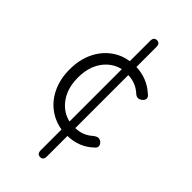

<svg xmlns="http://www.w3.org/2000/svg" viewBox="-260 -846 986 986"><g transform="rotate(45 233.0 -352.5)"><path d="M252 72Q229 72 229 45V-106Q174 -115 131 -148Q88 -181 64 -234Q40 -287 40 -354Q40 -421 64 -474Q88 -527 131 -560.5Q174 -594 229 -602V-750Q229 -777 252 -777Q274 -777 274 -750V-605Q355 -602 413 -549Q427 -539 426.5 -527Q426 -515 414 -506Q392 -489 372 -506Q330 -545 274 -546V-161Q329 -162 369 -199Q381 -208 391.5 -209.5Q402 -211 413 -203Q424 -194 425.5 -182Q427 -170 413 -159Q357 -106 274 -104V45Q274 72 252 72ZM229 -164V-544Q172 -531 136 -481Q100 -431 100 -354Q100 -278 136 -227.5Q172 -177 229 -164Z"/></g></svg>

Font: Zen Maru Gothic
Style: Regular
Weight: 400
Designer: Yoshimichi Ohira
Foundry: Positype
Version: Version 1.002